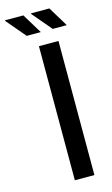

<svg xmlns="http://www.w3.org/2000/svg" viewBox="-195 -901 553 949"><g transform="rotate(-15 81.5 -426.5)"><path d="M64 0V-686H164V0ZM152 -751 68 -850 69 -853H162L224 -751ZM19 -751 -65 -850 -64 -853H29L91 -751Z"/></g></svg>

Font: Archivo Narrow Medium
Style: Regular
Weight: 500
Designer: Hector Gatti
Foundry: Omnibus-Type
Version: Version 3.002